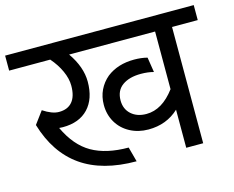

<svg xmlns="http://www.w3.org/2000/svg" viewBox="-114 -794 1133 930"><g transform="rotate(-15 453.0 -328.5)"><path d="M796.9 -583V0H711.9V-190.9Q649.9 -132.8 559.1 -132.8Q508.3 -132.8 467 -154.8Q425.8 -176.8 402.8 -215.8Q379.9 -254.9 379.9 -303.2Q379.9 -344.2 396 -377.7Q412.1 -411.1 440.9 -435.1Q496.1 -478 578.1 -478Q614.3 -478 644 -470.2L655.8 -395Q627 -402.8 591.8 -402.8Q533.7 -402.8 498.8 -377.9Q463.9 -353 463.9 -303.2Q463.9 -260.3 492.9 -234.1Q522 -208 568.8 -208Q647.9 -208 711.9 -293.9V-583H280.8Q334 -506.8 334 -433.1Q334 -347.2 288.6 -299.1Q243.2 -251 161.1 -251Q147.9 -251 142.1 -252Q187 -155.8 259 -114.5Q331.1 -73.2 442.9 -73.2L462.9 1Q292 1 186.5 -73Q81.1 -147 37.1 -294.9L83 -356.9Q127.9 -327.1 162.1 -327.1Q206.1 -327.1 229 -354.5Q252 -381.8 252 -435.1Q252 -470.2 234.4 -509Q216.8 -547.9 186 -583H-20V-658.2H925.8V-583Z"/></g></svg>

Font: Sarala
Style: Regular
Weight: 400
Designer: Andres Torresi
Foundry: Huerta Tipografica
Version: Version 1.004;PS 001.003;hotconv 1.0.70;makeotf.lib2.5.58329